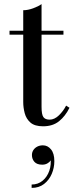

<svg xmlns="http://www.w3.org/2000/svg" viewBox="-20 -610 376 938"><path d="M190.5 7Q149.5 7 128.8 -11.2Q108 -29.5 100.8 -56.8Q93.5 -84 93.5 -111.5V-560Q116 -560 142 -569.5Q168 -579 183 -590V-88Q183 -50.5 192 -38Q201 -25.5 222.5 -25.5Q246 -25.5 267.8 -46.5Q289.5 -67.5 303 -94L319.5 -83.5Q299.5 -43 268.8 -18Q238 7 190.5 7ZM26.5 -440.5V-460H290V-440.5ZM134.5 308V291.5Q165.5 291.5 188 273Q210.5 254.5 221 224Q231.5 193.5 226.5 158.5H232Q233 165.5 227.5 174Q222 182.5 211.2 188.5Q200.5 194.5 186.5 194.5Q160.5 194.5 148.2 180.8Q136 167 136 147.5Q136 134 143 123.2Q150 112.5 162.2 106.2Q174.5 100 189.5 100Q213 100 229.2 119.8Q245.5 139.5 245.5 177.5Q245.5 209.5 232.8 239.5Q220 269.5 195.2 288.8Q170.5 308 134.5 308Z"/></svg>

Font: Bodoni Moda
Style: Regular
Weight: 400
Designer: Owen Earl
Foundry: indestructible type
Version: Version 2.005